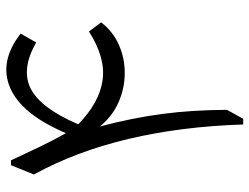

<svg xmlns="http://www.w3.org/2000/svg" viewBox="-112 -687 799 615"><g transform="rotate(-90 287.5 -379.5)"><path d="M487.3 -712.9 459 -663.1Q372.6 -712.4 310.3 -680.2Q248 -647.9 196.8 -528.3Q266.6 -460.4 338.4 -450.4Q410.2 -440.4 494.1 -494.1L523.4 -455.1Q495.1 -418 452.4 -398.7Q409.7 -379.4 361.6 -379.4Q313.5 -379.4 268.3 -398.9Q223.1 -418.5 189.9 -459Q217.3 -355.5 230 -259.5Q242.7 -163.6 243.2 -51.8L214.4 0H196.3Q189.9 -198.7 150.1 -366.9Q110.4 -535.2 36.1 -670.4L65.9 -743.7H81.5Q101.1 -701.7 123.5 -654.5Q146 -607.4 168.5 -567.9Q229 -710 313.2 -746.3Q397.5 -782.7 487.3 -712.9Z"/></g></svg>

Font: Pinar-DS1-FD Regular
Style: Regular
Weight: 400
Designer: Amin Abedi
Version: Version 3.000